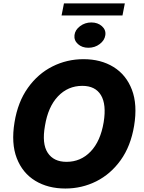

<svg xmlns="http://www.w3.org/2000/svg" viewBox="-20 -1079 829 1109"><path d="M754.6 -352.3Q735.1 -234.7 677 -153.9Q619 -73.2 535.9 -31.6Q452.8 9.9 357.6 9.9Q257.1 9.9 183.6 -34.8Q110.1 -79.5 76.9 -165.1Q43.7 -250.7 63.9 -372.9Q83.1 -490.4 141.2 -571.7Q199.2 -653.1 282.8 -695.1Q366.5 -737.2 462.4 -737.2Q562.5 -737.2 635.7 -692.1Q708.8 -647 741.8 -561.1Q774.9 -475.1 754.6 -352.3ZM578.8 -372.9Q595.5 -475.9 563 -529.5Q530.5 -583.1 455.6 -583.1Q372.2 -583.1 314.8 -522.5Q257.5 -462 239.7 -352.3Q221.2 -248.6 255.7 -196.4Q290.1 -144.2 364 -144.2Q446.4 -144.2 503.4 -203.7Q560.4 -263.1 578.8 -372.9ZM490.4 -803.1Q453.8 -803.1 430.2 -824.5Q406.6 -845.8 410.2 -876.1Q413.7 -906.3 442.3 -927.8Q470.9 -949.3 507.5 -949.3Q544.7 -949.3 568.7 -927.8Q592.7 -906.3 588.4 -876.1Q584.2 -845.8 555.9 -824.5Q527.7 -803.1 490.4 -803.1ZM701 -1059.2 687.5 -989.8H335.6L349.4 -1059.2Z"/></svg>

Font: Inter UI Extra Bold
Style: Italic
Weight: 800
Italic angle: 9.39999°
Designer: Rasmus Andersson
Foundry: rsms
Version: 3.2;8d6f07862